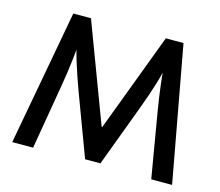

<svg xmlns="http://www.w3.org/2000/svg" viewBox="-98 -807 1072 934"><g transform="rotate(15 438.5 -340.5)"><path d="M36 0 161 -681H250L437 -184H440L627 -681H716L841 0H736L681 -324Q669 -394 661 -462.5Q653 -531 651 -600H676Q658 -517 638.5 -454Q619 -391 594 -324L477 -11H400L283 -324Q258 -392 238.5 -454.5Q219 -517 201 -600H226Q224 -531 216 -462.5Q208 -394 196 -324L141 0Z"/></g></svg>

Font: Gabarito
Style: Regular
Weight: 400
Designer: Leandro Assis / Alvaro Franca / Felipe Casaprima
Foundry: Naipe Foundry
Version: Version 1.000